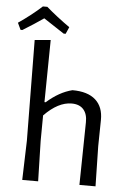

<svg xmlns="http://www.w3.org/2000/svg" viewBox="-63 -907 642 950"><g transform="rotate(5 257.5 -432.0)"><path d="M11 -739 -5 -773Q62 -819 111 -864H133Q185 -819 250 -773L235 -739H225Q140 -794 123 -806Q80 -776 20 -739ZM293 -464Q369 -464 408 -429Q447 -394 446 -329L444 -199L448 0H368L373 -311Q374 -352 354 -375Q334 -398 295 -398Q228 -398 159 -327L158 -201L163 0H84L90 -195L85 -695L164 -702L160 -393H166Q228 -448 293 -464Z"/></g></svg>

Font: Alegreya Sans SC
Style: Regular
Weight: 400
Designer: Juan Pablo del Peral
Foundry: Huerta Tipografica
Version: Version 2.007